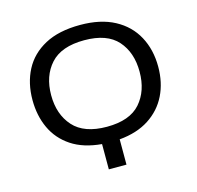

<svg xmlns="http://www.w3.org/2000/svg" viewBox="-105 -835 973 946"><g transform="rotate(-15 381.5 -362.0)"><path d="M336 0V-129Q243 -137 182 -177.5Q121 -218 91 -282.5Q61 -347 61 -427Q61 -513 96 -580Q131 -647 202.5 -685.5Q274 -724 383 -724Q487 -724 558 -686Q629 -648 665.5 -580.5Q702 -513 702 -426Q702 -345 670.5 -281Q639 -217 577.5 -177Q516 -137 426 -129V0ZM382 -205Q499 -205 553 -266.5Q607 -328 607 -426Q607 -524 553 -585Q499 -646 383 -646Q266 -646 211 -585Q156 -524 156 -426Q156 -328 211 -266.5Q266 -205 382 -205Z"/></g></svg>

Font: Noto Sans
Style: Regular
Weight: 400
Designer: Monotype Design Team
Foundry: Monotype Imaging Inc.
Version: Version 2.007